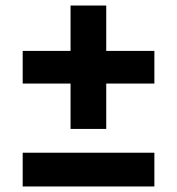

<svg xmlns="http://www.w3.org/2000/svg" viewBox="-20 -674 639 694"><path d="M364 -490V-654H235V-490H62V-372H235V-208H364V-372H538V-490ZM62 0H538V-122H62Z"/></svg>

Font: AWKNG-Font
Style: Bold
Weight: 700
Designer: Awakening Church
Foundry: Awakening Church
Version: Version 1.700;PS 001.700;hotconv 1.0.88;makeotf.lib2.5.64775